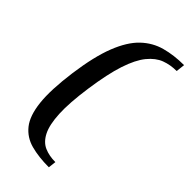

<svg xmlns="http://www.w3.org/2000/svg" viewBox="-193 -567 663 663"><g transform="rotate(45 139.0 -235.0)"><path d="M274.4 -493Q243.9 -493 217.7 -483.2Q191.5 -473.3 169.2 -446.1Q146.9 -418.9 130 -367.8Q113.2 -316.7 101.4 -234.3Q89.7 -152.6 92.3 -101.5Q94.9 -50.4 109.1 -22.6Q123.3 5.3 146.7 15.5Q170 25.7 200.5 25.7L197.2 54.2Q147.5 54.2 109.6 44Q71.7 33.8 48.3 4.4Q24.9 -25 18.6 -82Q12.3 -139.1 25.1 -233.5Q37.9 -326.6 60.6 -384.3Q83.3 -442 115.3 -472.6Q147.3 -503.1 188.2 -514.2Q229.1 -525.4 278 -525.4Z"/></g></svg>

Font: Genos Thin
Style: Italic
Weight: 100
Italic angle: -8°
Designer: Robert E. Leuschke
Foundry: Robert E. Leuschke
Version: Version 1.010